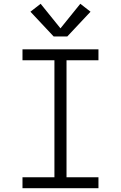

<svg xmlns="http://www.w3.org/2000/svg" viewBox="-20 -996 640 1016"><path d="M99 0V-58H268V-677H99V-735H501V-677H332V-58H501V0ZM264 -803 141 -934 195 -976 300 -846 405 -976 459 -934 336 -803Z"/></svg>

Font: Iosevka Slab Light Extended
Style: Regular
Weight: 300
Width: 7
Monospace: yes
Designer: Belleve Invis
Foundry: Belleve Invis
Version: Version 11.1.0; ttfautohint (v1.8.3)